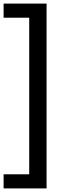

<svg xmlns="http://www.w3.org/2000/svg" viewBox="-38 -828 356 1068"><path d="M-18 220V141.5H124.5V-729.5H-18V-808H221V220Z"/></svg>

Font: Encode Sans Cnd Md
Style: Regular
Weight: 500
Width: 3
Designer: Multiple Designers
Foundry: Impallari Type
Version: Version 3.002; ttfautohint (v1.8.3) -l 8 -r 50 -G 200 -x 14 